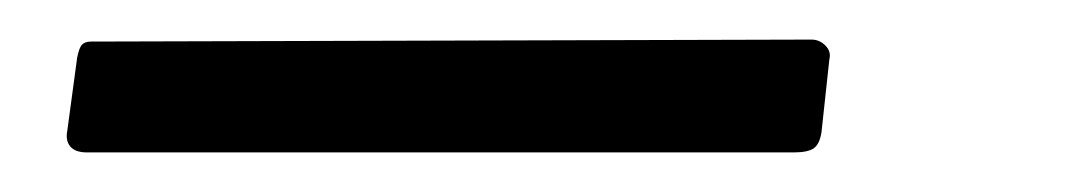

<svg xmlns="http://www.w3.org/2000/svg" viewBox="-20 34 551 97"><path d="M395 101Q394 107 391 109Q388 111 381 111H24Q18 111 15.5 108Q13 105 14 100L19 63Q20 58 21.5 56.5Q23 55 26 55L390 54Q394 54 397 57Q400 60 399 64Z"/></svg>

Font: Libre Franklin Light
Style: Italic
Weight: 300
Italic angle: -8°
Designer: Pablo Impallari, Rodrigo Fuenzalida, Nhung Nguyen
Foundry: Impallari Type
Version: Version 3.000